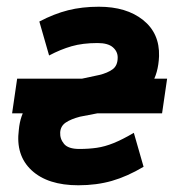

<svg xmlns="http://www.w3.org/2000/svg" viewBox="-20 -540 527 571"><path d="M16 -203 31 -306H477L462 -203ZM213 11Q122 11 74 -33.5Q26 -78 36 -154Q40 -198 61.5 -227.5Q83 -257 122 -275.5Q161 -294 219 -305L275 -317Q300 -323 315 -334Q330 -345 330 -369Q330 -387 315.5 -399.5Q301 -412 270 -412Q226 -412 193 -402.5Q160 -393 126 -375L97 -476Q141 -499 182.5 -509.5Q224 -520 274 -520Q356 -520 405.5 -480.5Q455 -441 453 -373Q451 -322 429.5 -288.5Q408 -255 368.5 -235Q329 -215 275 -204L218 -193Q191 -186 175.5 -175.5Q160 -165 159 -146Q158 -127 170.5 -112Q183 -97 216 -97Q244 -97 268 -100.5Q292 -104 318 -114.5Q344 -125 378 -145L407 -44Q358 -15 312.5 -2Q267 11 213 11Z"/></svg>

Font: Finlandica SemiBold
Style: Italic
Weight: 600
Italic angle: -8°
Designer: Niklas Ekholm, Juho Hiilivirta, Jaakko Suomalainen
Foundry: Helsinki Type Studio
Version: Version 1.063